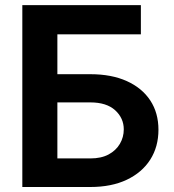

<svg xmlns="http://www.w3.org/2000/svg" viewBox="-20 -748 695 768"><path d="M69.3 0V-727.5H543.5V-610.8H209.5V-451.2H341.3Q426.3 -451.2 487.3 -423.6Q548.3 -396 581.1 -346.2Q613.8 -296.4 613.8 -229Q613.8 -161.1 581.1 -109.6Q548.3 -58.1 487.3 -29.1Q426.3 0 341.3 0ZM209.5 -114.3H341.3Q384.8 -114.3 414.3 -130.1Q443.8 -146 459.5 -172.6Q475.1 -199.2 475.1 -230.5Q475.1 -275.4 440.7 -306.9Q406.2 -338.4 341.3 -338.4H209.5Z"/></svg>

Font: Inter Cardless
Style: Bold
Weight: 700
Designer: Rasmus Andersson
Foundry: rsms
Version: Version 4.001;git-9221beed3